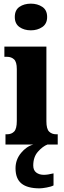

<svg xmlns="http://www.w3.org/2000/svg" viewBox="-20 -791 353 1051"><path d="M149 -625Q112 -625 86.5 -643Q61 -661 61 -698Q61 -736 86.5 -753.5Q112 -771 149 -771Q185 -771 211.5 -753.5Q238 -736 238 -698Q238 -661 211.5 -643Q185 -625 149 -625ZM10 0V-56H19Q43 -56 57.5 -71Q72 -86 72 -129V-413Q72 -452 57 -466Q42 -480 19 -480H4V-536H234V-127Q234 -85 249 -70.5Q264 -56 287 -56H296V0ZM197 240Q130 240 97.5 213.5Q65 187 65 130Q65 83 95 46.5Q125 10 163 0H240Q214 10 188 39Q162 68 162 115Q162 141 178.5 153.5Q195 166 220 166Q241 166 273 158V224Q260 231 235 235.5Q210 240 197 240Z"/></svg>

Font: Noto Serif Armenian ExtraCondensed Black
Style: Regular
Weight: 900
Width: 2
Designer: Monotype Design Team
Foundry: Monotype Imaging Inc.
Version: Version 2.008; ttfautohint (v1.8.4.7-5d5b)